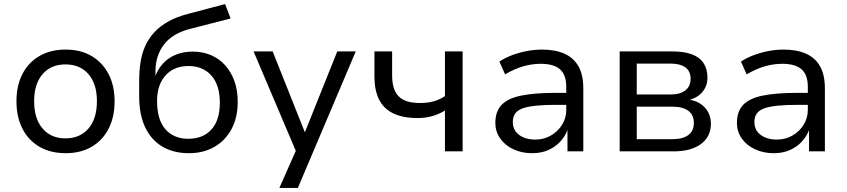

<svg xmlns="http://www.w3.org/2000/svg" viewBox="-20 -745 4169 945"><path d="M303 9Q229 9 174.5 -22.5Q120 -54 90.5 -111.5Q61 -169 61 -247Q61 -324 90.5 -381Q120 -438 174.5 -469.5Q229 -501 302 -501Q377 -501 430.5 -469.5Q484 -438 514 -381Q544 -324 544 -247Q544 -169 514.5 -111.5Q485 -54 431 -22.5Q377 9 303 9ZM302 -64Q374 -64 415.5 -112.5Q457 -161 457 -247Q457 -332 415.5 -380Q374 -428 302 -428Q231 -428 189.5 -380Q148 -332 148 -247Q148 -161 189.5 -112.5Q231 -64 302 -64Z M910 9Q835 9 780 -23Q725 -55 695 -117.5Q665 -180 665 -270V-345Q665 -394 671.5 -437.5Q678 -481 694.5 -518Q711 -555 739 -585.5Q767 -616 809 -639.5Q851 -663 910 -678L1088 -725L1115 -654L916 -603Q830 -581 787.5 -526.5Q745 -472 745 -391V-362H741Q755 -402 781 -431Q807 -460 844.5 -475.5Q882 -491 928 -491Q977 -491 1017.5 -474Q1058 -457 1087.5 -424.5Q1117 -392 1133.5 -346.5Q1150 -301 1150 -244Q1150 -167 1120 -110.5Q1090 -54 1036 -22.5Q982 9 910 9ZM907 -62Q979 -62 1020.5 -107.5Q1062 -153 1062 -240Q1062 -326 1020.5 -373Q979 -420 908 -420Q836 -420 794.5 -373.5Q753 -327 753 -248Q753 -156 794 -109Q835 -62 907 -62Z M1355 180 1448 -30V26L1228 -492H1322L1486 -80H1475L1640 -492H1731L1446 180Z M2170 0V-201Q2141 -183 2107.5 -173.5Q2074 -164 2036 -164Q1962 -164 1914.5 -187.5Q1867 -211 1845 -256.5Q1823 -302 1823 -368V-492H1910V-373Q1910 -328 1923.5 -298Q1937 -268 1967 -253Q1997 -238 2047 -238Q2084 -238 2113.5 -246Q2143 -254 2170 -272V-492H2257V0Z M2599 9Q2548 9 2506.5 -10.5Q2465 -30 2441.5 -64Q2418 -98 2418 -140Q2418 -196 2448.5 -228.5Q2479 -261 2545 -274.5Q2611 -288 2716 -288H2781V-229H2719Q2661 -229 2620 -225Q2579 -221 2553.5 -212Q2528 -203 2516 -186.5Q2504 -170 2504 -145Q2504 -104 2535 -81Q2566 -58 2615 -58Q2657 -58 2691.5 -78Q2726 -98 2746.5 -131Q2767 -164 2767 -204V-318Q2767 -377 2736 -404Q2705 -431 2642 -431Q2598 -431 2555 -418.5Q2512 -406 2466 -379L2438 -442Q2467 -461 2502 -474Q2537 -487 2574.5 -494Q2612 -501 2648 -501Q2712 -501 2757.5 -481Q2803 -461 2827 -419Q2851 -377 2851 -310V0H2773V-110H2775Q2763 -76 2738.5 -49Q2714 -22 2679 -6.5Q2644 9 2599 9Z M3030 0V-492H3286Q3347 -492 3385.5 -477.5Q3424 -463 3443 -434Q3462 -405 3462 -363Q3462 -321 3436 -291Q3410 -261 3365 -252V-256Q3402 -251 3427 -234.5Q3452 -218 3465.5 -193Q3479 -168 3479 -136Q3479 -73 3430.5 -36.5Q3382 0 3295 0ZM3114 -60H3289Q3340 -60 3367.5 -80Q3395 -100 3395 -140Q3395 -180 3367.5 -200Q3340 -220 3289 -220H3114ZM3114 -280H3281Q3327 -280 3353 -300Q3379 -320 3379 -357Q3379 -395 3353 -413.5Q3327 -432 3281 -432H3114Z M3788 9Q3737 9 3695.5 -10.5Q3654 -30 3630.5 -64Q3607 -98 3607 -140Q3607 -196 3637.5 -228.5Q3668 -261 3734 -274.5Q3800 -288 3905 -288H3970V-229H3908Q3850 -229 3809 -225Q3768 -221 3742.5 -212Q3717 -203 3705 -186.5Q3693 -170 3693 -145Q3693 -104 3724 -81Q3755 -58 3804 -58Q3846 -58 3880.5 -78Q3915 -98 3935.5 -131Q3956 -164 3956 -204V-318Q3956 -377 3925 -404Q3894 -431 3831 -431Q3787 -431 3744 -418.5Q3701 -406 3655 -379L3627 -442Q3656 -461 3691 -474Q3726 -487 3763.5 -494Q3801 -501 3837 -501Q3901 -501 3946.5 -481Q3992 -461 4016 -419Q4040 -377 4040 -310V0H3962V-110H3964Q3952 -76 3927.5 -49Q3903 -22 3868 -6.5Q3833 9 3788 9Z"/></svg>

Font: Nunito Sans 9pt
Style: Regular
Weight: 400
Version: Version 3.101;gftools[0.9.27]